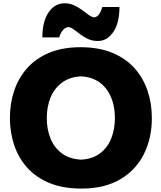

<svg xmlns="http://www.w3.org/2000/svg" viewBox="-20 -1108 962 1144"><path d="M465.3 15.6Q353.5 15.6 272.9 -18.3Q192.4 -52.2 140.6 -110.8Q88.9 -169.4 64 -245.1Q39.1 -320.8 39.1 -404.3Q39.1 -492.7 65.2 -569.3Q91.3 -646 143.6 -703.9Q195.8 -761.7 274.9 -794.2Q354 -826.7 460 -826.7Q567.9 -826.7 647.7 -793.9Q727.5 -761.2 780 -703.4Q832.5 -645.5 858.6 -568.8Q884.8 -492.2 884.8 -404.8Q884.8 -284.2 836.9 -189Q789.1 -93.8 695.6 -39.1Q602.1 15.6 465.3 15.6ZM462.9 -156.7Q531.7 -160.6 576.4 -194.6Q621.1 -228.5 642.8 -283.2Q664.6 -337.9 664.6 -404.8Q664.6 -510.7 612.5 -579.1Q560.5 -647.5 462.9 -653.3Q395.5 -649.4 350.1 -616.2Q304.7 -583 281.7 -528.3Q258.8 -473.6 258.8 -404.8Q258.8 -337.4 281 -282.7Q303.2 -228 348.4 -194.3Q393.6 -160.6 462.9 -156.7ZM563 -863.8Q530.3 -863.8 504.4 -875.7Q478.5 -887.7 457.8 -903.8Q437 -919.9 419.7 -932.6Q402.3 -945.3 386.2 -946.8Q368.2 -944.3 354.2 -927.7Q340.3 -911.1 333 -885.3H232.4Q232.4 -980 269.3 -1034.2Q306.2 -1088.4 365.2 -1088.4Q396 -1088.4 421.9 -1076.2Q447.8 -1064 469.5 -1047.9Q491.2 -1031.7 509 -1018.8Q526.9 -1005.9 541.5 -1004.4Q559.1 -1006.8 570.8 -1023.7Q582.5 -1040.5 589.8 -1066.4H691.9Q691.9 -972.2 655.5 -918Q619.1 -863.8 563 -863.8Z"/></svg>

Font: Pinar-DS4-FD ExtraBold
Style: Regular
Weight: 800
Designer: Amin Abedi
Version: Version 3.000